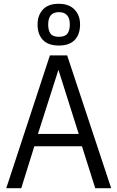

<svg xmlns="http://www.w3.org/2000/svg" viewBox="-20 -992 619 1012"><path d="M566 0H482L412 -221H161L92 0H13L243 -700H334ZM395 -286 288 -624 180 -286ZM402 -863Q402 -811 374 -781.5Q346 -752 290 -752Q234 -752 206 -781.5Q178 -811 178 -863Q178 -911 206 -941.5Q234 -972 289 -972Q344 -972 373 -941.5Q402 -911 402 -863ZM290 -928Q234 -928 234 -863Q234 -832 246 -815Q258 -798 290 -798Q323 -798 335.5 -815Q348 -832 348 -863Q348 -928 290 -928Z"/></svg>

Font: Gudea
Style: Regular
Weight: 400
Designer: Agustina Mingote
Foundry: Agustina Mingote
Version: Version 1.002